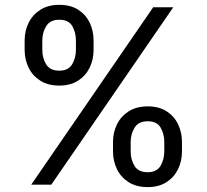

<svg xmlns="http://www.w3.org/2000/svg" viewBox="-20 -757 847 787"><path d="M81 -552.6V-590.9Q81 -630.7 97.5 -663.9Q114 -697.1 145.8 -717.2Q177.6 -737.2 223 -737.2Q269.2 -737.2 300.4 -717.2Q331.7 -697.1 347.7 -663.9Q363.6 -630.7 363.6 -590.9V-552.6Q363.6 -512.8 347.5 -479.6Q331.3 -446.4 299.9 -426.3Q268.5 -406.2 223 -406.2Q176.8 -406.2 145.2 -426.3Q113.6 -446.4 97.3 -479.6Q81 -512.8 81 -552.6ZM690.3 -727.3 190.3 0H108L608 -727.3ZM153.4 -590.9V-552.6Q153.4 -519.5 169 -493.4Q184.7 -467.3 223 -467.3Q260.3 -467.3 275.7 -493.4Q291.2 -519.5 291.2 -552.6V-590.9Q291.2 -623.9 276.3 -650Q261.4 -676.1 223 -676.1Q185.7 -676.1 169.6 -650Q153.4 -623.9 153.4 -590.9ZM443.2 -136.4V-174.7Q443.2 -214.5 459.7 -247.7Q476.2 -280.9 508 -301Q539.8 -321 585.2 -321Q631.4 -321 662.6 -301Q693.9 -280.9 709.9 -247.7Q725.9 -214.5 725.9 -174.7V-136.4Q725.9 -96.6 709.7 -63.4Q693.5 -30.2 662.1 -10.1Q630.7 9.9 585.2 9.9Q539.1 9.9 507.5 -10.1Q475.9 -30.2 459.5 -63.4Q443.2 -96.6 443.2 -136.4ZM515.6 -174.7V-136.4Q515.6 -103.3 531.2 -77.2Q546.9 -51.1 585.2 -51.1Q622.5 -51.1 638 -77.2Q653.4 -103.3 653.4 -136.4V-174.7Q653.4 -207.7 638.5 -233.8Q623.6 -259.9 585.2 -259.9Q547.9 -259.9 531.8 -233.8Q515.6 -207.7 515.6 -174.7Z"/></svg>

Font: Inter UI
Style: Regular
Weight: 400
Designer: Rasmus Andersson
Foundry: rsms
Version: Version 2.2